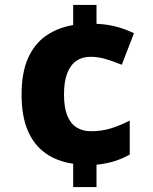

<svg xmlns="http://www.w3.org/2000/svg" viewBox="-20 -744 618 774"><path d="M369 -648Q415 -646 452.5 -635.5Q490 -625 520 -610L471 -483Q436 -497 406 -506Q376 -515 345 -515Q311 -515 287 -498Q263 -481 250.5 -447.5Q238 -414 238 -363Q238 -311 251 -278.5Q264 -246 288.5 -230.5Q313 -215 346 -215Q390 -215 427 -226.5Q464 -238 503 -258V-121Q473 -104 440.5 -94Q408 -84 369 -80V10H275V-84Q211 -93 164 -126Q117 -159 92 -217.5Q67 -276 67 -362Q67 -451 93 -509.5Q119 -568 166.5 -600.5Q214 -633 275 -643V-724H369Z"/></svg>

Font: Noto Sans Devanagari ExtraBold
Style: Regular
Weight: 800
Version: Version 2.003